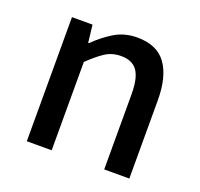

<svg xmlns="http://www.w3.org/2000/svg" viewBox="-95 -606 742 711"><g transform="rotate(20 276.5 -250.5)"><path d="M78 0V-489H159L167 -420H170Q204 -454 243 -477.5Q282 -501 332 -501Q410 -501 446 -451Q482 -401 482 -308V0H383V-295Q383 -360 363 -388Q343 -416 299 -416Q264 -416 237 -398.5Q210 -381 176 -348V0Z"/></g></svg>

Font: UmiuVSE Medium
Style: Regular
Weight: 500
Designer: Paul D. Hunt
Foundry: Adobe
Version: Version 3.046;September 5, 2023;FontCreator 14.0.0.2901 64-b